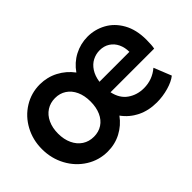

<svg xmlns="http://www.w3.org/2000/svg" viewBox="-85 -802 1082 1082"><g transform="rotate(-45 455.5 -261.5)"><path d="M28.3 -264.6Q28.3 -337.9 61.3 -398.9Q94.2 -460 151.6 -495.6Q209 -531.2 278.3 -531.2Q336.9 -530.8 386.7 -504.6Q436.5 -478.5 470.7 -432.6Q503.4 -479.5 552.2 -505.1Q601.1 -530.8 658.2 -531.2Q715.8 -531.2 766.8 -503.7Q817.9 -476.1 849.4 -420.2Q880.9 -364.3 880.9 -284.2Q880.9 -239.7 876 -217.8H528.3Q541 -158.2 582.5 -129.4Q624 -100.6 677.7 -100.6Q745.6 -100.6 796.9 -144.5L838.9 -40Q812.5 -18.6 766.4 -5.4Q720.2 7.8 672.9 7.8Q607.4 7.8 555.9 -17.6Q504.4 -43 470.7 -89.4Q437.5 -43.9 388.7 -18.1Q339.8 7.8 281.2 7.8Q211.9 7.8 153.8 -28.6Q95.7 -64.9 62 -127.4Q28.3 -189.9 28.3 -264.6ZM412.1 -260.7Q412.1 -307.6 396 -342.8Q379.9 -377.9 350.8 -397Q321.8 -416 284.2 -416Q246.1 -416 216.6 -397Q187 -377.9 170.7 -342.8Q154.3 -307.6 154.3 -261.7Q154.3 -215.8 170.9 -180.4Q187.5 -145 217 -125.7Q246.6 -106.4 285.2 -106.4Q323.2 -106.4 352.1 -125.2Q380.9 -144 396.5 -179.2Q412.1 -214.4 412.1 -260.7ZM764.6 -303.7Q764.6 -338.9 751 -367.4Q737.3 -396 711.7 -412.4Q686 -428.7 652.3 -428.7Q622.1 -428.7 595.5 -415Q568.8 -401.4 550.3 -373Q531.7 -344.7 525.9 -303.7Z"/></g></svg>

Font: Reddit Sans Strawberry
Style: Bold
Weight: 700
Designer: Stephen Hutchings
Foundry: Reddit
Version: Version 1.013